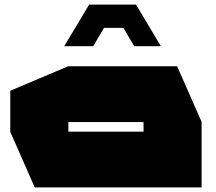

<svg xmlns="http://www.w3.org/2000/svg" viewBox="-20 -820 947 840"><path d="M279 -286V-530H755L862 -287V-286ZM132 0 25 -243V-244H608V0ZM25 -244V-423L278 -530H279V-244ZM608 0V-286H862V0ZM309 -698 370 -800H575L636 -698ZM262 -618V-620L309 -698H435L388 -618ZM567 -618 520 -698H636L683 -619V-618Z"/></svg>

Font: Foldit Black
Style: Regular
Weight: 900
Version: Version 1.003